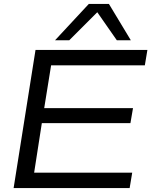

<svg xmlns="http://www.w3.org/2000/svg" viewBox="-20 -953 767 973"><path d="M49 0 160 -700H727L714 -622H239L204 -405H654L641 -329H192L153 -78H650L637 0ZM259 -749 430 -933H532L643 -749H572L473 -891L331 -749Z"/></svg>

Font: Georama Extended
Style: Italic
Weight: 400
Width: 7
Italic angle: -9°
Designer: Jean-Baptiste Levee
Foundry: Production Type
Version: Version 1.000